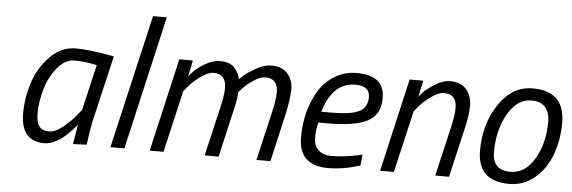

<svg xmlns="http://www.w3.org/2000/svg" viewBox="-48 -868 3061 1027"><g transform="rotate(5 1483.0 -354.0)"><path d="M217 10Q89 10 89 -139Q89 -222 115.5 -304.5Q142 -387 202 -448.5Q262 -510 341 -510Q402 -510 508 -492L546 -485L470 -160Q456 -104 446 -28L442 -2L369 1Q383 -85 387 -106Q382 -97 357.5 -71.5Q333 -46 314 -30.5Q295 -15 268 -2.5Q241 10 217 10ZM459 -431Q389 -445 338.5 -445Q288 -445 246 -393.5Q204 -342 185 -273.5Q166 -205 166 -151Q166 -97 183 -76Q200 -55 234 -55Q268 -55 308.5 -87.5Q349 -120 376 -153L402 -186Z M570 0 736 -718H810L645 0Z M1153 -369Q1153 -444 1085 -444Q1056 -444 1017.5 -416Q979 -388 955 -360L932 -332L855 0H781L896 -500H969L951 -413Q974 -443 1005 -466Q1066 -510 1114 -510Q1170 -510 1195 -479Q1218 -451 1223 -421Q1232 -431 1248.5 -446Q1265 -461 1309 -485.5Q1353 -510 1390 -510Q1448 -510 1477.5 -476Q1507 -442 1507 -392Q1507 -342 1487 -252L1429 0H1354L1412 -249Q1431 -325 1431 -368Q1431 -444 1365 -444Q1337 -444 1302.5 -421.5Q1268 -399 1247 -376L1226 -354Q1223 -307 1209 -252L1151 0H1076L1134 -249Q1153 -325 1153 -369Z M1746 -56Q1817 -56 1892 -72L1917 -78L1911 -19Q1822 10 1740 10Q1581 10 1581 -142Q1581 -281 1644 -390Q1676 -444 1729.5 -477Q1783 -510 1850 -510Q1998 -510 1998 -388Q1998 -299 1931 -263.5Q1864 -228 1718 -228H1667Q1656 -189 1656 -146Q1656 -103 1682 -79.5Q1708 -56 1746 -56ZM1732 -287Q1834 -287 1879 -308.5Q1924 -330 1924 -387Q1924 -447 1847 -447Q1724 -447 1677 -287Z M2349 -510Q2407 -510 2437 -476Q2467 -442 2467 -388Q2467 -334 2447 -254L2388 0H2314L2372 -249Q2391 -325 2391 -369Q2391 -444 2323 -444Q2293 -444 2254.5 -416Q2216 -388 2192 -360L2169 -332L2092 0H2018L2133 -500H2206L2188 -413Q2197 -424 2211.5 -440Q2226 -456 2268.5 -483Q2311 -510 2349 -510Z M2793 -510Q2966 -510 2966 -340Q2966 -247 2936.5 -168Q2907 -89 2848 -39.5Q2789 10 2712 10Q2541 10 2541 -154Q2541 -298 2612.5 -404Q2684 -510 2793 -510ZM2712 -55Q2792 -55 2841.5 -139.5Q2891 -224 2891 -341Q2891 -389 2866.5 -417Q2842 -445 2793 -445Q2715 -445 2665.5 -357.5Q2616 -270 2616 -153Q2616 -55 2712 -55Z"/></g></svg>

Font: TitilliumWebItalic
Style: Italic
Weight: 400
Italic angle: -13°
Version: Version 1.001;PS 57.000;hotconv 1.0.70;makeotf.lib2.5.55311